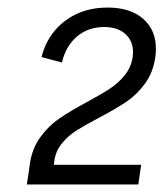

<svg xmlns="http://www.w3.org/2000/svg" viewBox="-20 -872 432 508"><path d="M346 -384 353.5 -436H122.5L123.5 -445Q127 -472 143.5 -492.2Q160 -512.5 182 -526.5Q204 -540.5 242 -560.5Q286.5 -584 314 -602.5Q341.5 -621 363.2 -650.2Q385 -679.5 391 -721Q392.5 -732.5 392.5 -743Q392.5 -793 358.5 -822.5Q324.5 -852 265 -852Q218.5 -852 182.2 -834.8Q146 -817.5 122.5 -788Q99 -758.5 90 -721L144 -706.5Q153.5 -749.5 183.2 -775Q213 -800.5 255.5 -800.5Q291 -800.5 311.5 -782.2Q332 -764 332 -733.5Q332 -730 331 -721Q327 -694 310.2 -673.2Q293.5 -652.5 270.8 -637.5Q248 -622.5 210 -602Q165.5 -578 137 -558.5Q108.5 -539 86.8 -509.2Q65 -479.5 59 -438.5L56.5 -420L51 -384Z"/></svg>

Font: 1883 Sans
Style: Italic
Weight: 400
Italic angle: -8°
Designer: 1883 Sans project is a fork of Public Sans.
Version: Version 1.009